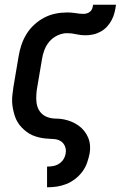

<svg xmlns="http://www.w3.org/2000/svg" viewBox="-20 -591 540 816"><path d="M180 205V117H181Q194 117 207 114.5Q220 112 231.5 104.5Q243 97 250 85.5Q257 74 259 61Q262 45 256 30.5Q250 16 237.5 8.5Q225 1 209.5 0Q194 -1 178.5 -2Q163 -3 148 -6.5Q133 -10 119.5 -15.5Q106 -21 94 -30Q82 -39 72 -49.5Q62 -60 54.5 -72.5Q47 -85 42.5 -99.5Q38 -114 35 -129Q32 -144 31.5 -159Q31 -174 33 -190Q35 -206 37 -221L59 -351Q63 -376 71 -400Q79 -424 92.5 -446Q106 -468 125.5 -486Q145 -504 168 -516Q191 -528 215.5 -533Q240 -538 265 -538Q273 -538 282 -537.5Q291 -537 299.5 -535.5Q308 -534 317 -533Q326 -532 335 -532Q342 -532 350 -534.5Q358 -537 364 -542.5Q370 -548 372.5 -556Q375 -564 376 -571H473Q471 -555 467 -538.5Q463 -522 455 -506.5Q447 -491 435 -478Q423 -465 407.5 -456.5Q392 -448 375.5 -444.5Q359 -441 343 -441Q323 -441 304 -445.5Q285 -450 265 -450Q245 -450 224.5 -440.5Q204 -431 190 -414.5Q176 -398 168.5 -378Q161 -358 158 -337L136 -207Q134 -189 134 -171.5Q134 -154 139 -138Q144 -122 155.5 -110Q167 -98 183.5 -92.5Q200 -87 217.5 -87Q235 -87 252 -83.5Q269 -80 284.5 -73.5Q300 -67 313.5 -57.5Q327 -48 337.5 -35Q348 -22 354.5 -6.5Q361 9 362.5 26Q364 43 361 61Q357 81 350 101Q343 121 330 138.5Q317 156 299.5 169.5Q282 183 262 191Q242 199 221.5 202Q201 205 181 205Z"/></svg>

Font: Iosevka Curly Slab SmBdObl
Style: Regular
Weight: 600
Italic angle: -9°
Monospace: yes
Designer: Belleve Invis
Foundry: Belleve Invis
Version: Version 11.0.0; ttfautohint (v1.8.3)